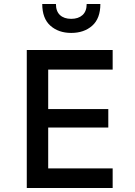

<svg xmlns="http://www.w3.org/2000/svg" viewBox="-20 -948 680 968"><path d="M223 -597V-398H526V-305H223V-99H548V0H115V-696H548V-597ZM193 -928H262Q262 -891 282.5 -872Q303 -853 339 -853Q375 -853 396 -872Q417 -891 417 -928H486Q486 -855 445 -818.5Q404 -782 339 -782Q275 -782 234 -818.5Q193 -855 193 -928Z"/></svg>

Font: Amiko SemiBold
Style: Regular
Weight: 600
Designer: Pablo Impallari, Rodrigo Fuenzalida, Andres Torresi
Foundry: Impallari Type
Version: Version 1.001; ttfautohint (v1.3)